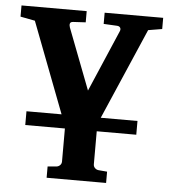

<svg xmlns="http://www.w3.org/2000/svg" viewBox="-51 -535 710 801"><g transform="rotate(5 303.5 -134.5)"><path d="M600.1 -440.9 542 -431.2 377 -49.8H530.8V7.8H365.2V146Q365.2 155.3 371.6 161.6Q377.9 168 387.2 168.9L422.9 171.9V219.2H173.8V171.9L210 168.9Q219.2 168 225.6 161.6Q231.9 155.3 231.9 146V7.8H65.9V-49.8H212.9L67.9 -429.2L6.8 -440.9V-487.8H279.8V-440.9L228 -438Q216.8 -437.5 214.6 -430.7Q212.4 -423.8 215.8 -414.1L314 -158.2L423.8 -414.1Q428.7 -423.8 425 -430.7Q421.4 -437.5 411.1 -438L355 -440.9V-487.8H600.1Z"/></g></svg>

Font: Charis
Style: Bold
Weight: 700
Designer: Walt Agee, Miriam Martin, Annie Olsen, Victor Gaultney, Lorna Priest, Alan Ward, Bob Hallissy, Martin Hosken, Sharon Cor
Foundry: SIL Global
Version: Version 7.000